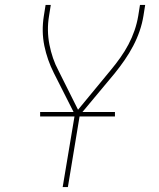

<svg xmlns="http://www.w3.org/2000/svg" viewBox="-20 -755 640 775"><path d="M233 0 282 -293 197 -461Q184 -487 174.5 -514Q165 -541 159 -570Q153 -599 152.5 -629.5Q152 -660 157 -691L164 -735H185L178 -691Q173 -661 173.5 -632Q174 -603 179.5 -575Q185 -547 194 -520.5Q203 -494 216 -470L295 -312L427 -472Q447 -496 465.5 -522Q484 -548 498.5 -575.5Q513 -603 523 -632Q533 -661 538 -691L545 -735H566L559 -691Q554 -660 543.5 -629.5Q533 -599 517.5 -569.5Q502 -540 483 -512.5Q464 -485 443 -459L302 -290L254 0ZM142 -285V-303H444V-285Z"/></svg>

Font: Iosevka Curly ThExObl
Style: Regular
Weight: 100
Width: 7
Italic angle: -9°
Monospace: yes
Designer: Belleve Invis
Foundry: Belleve Invis
Version: Version 11.1.0; ttfautohint (v1.8.3)